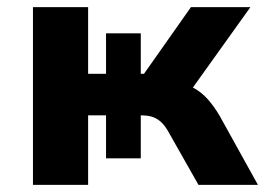

<svg xmlns="http://www.w3.org/2000/svg" viewBox="-20 -516 740 536"><path d="M72 0V-496H226V-310H276V-423H373V-310H382L513 -496H679L498 -243L472 -286Q499 -282 520.5 -270.5Q542 -259 559.5 -239.5Q577 -220 593 -193L700 0H534L453 -143Q443 -162 432 -173Q421 -184 407.5 -189Q394 -194 373 -194H359L373 -210V-74H276V-194H226V0Z"/></svg>

Font: Nunito Sans 10pt ExtraBold
Style: Regular
Weight: 800
Designer: Vernon Adams
Foundry: Vernon Adams
Version: Version 3.101;gftools[0.9.27]